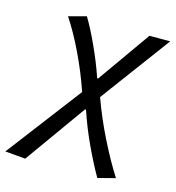

<svg xmlns="http://www.w3.org/2000/svg" viewBox="-215 -643 868 947"><g transform="rotate(15 218.5 -169.5)"><path d="M-104 200 186 -181Q154 -275 110 -366.5Q66 -458 22 -524L112 -548Q142 -499 178.5 -419.5Q215 -340 240 -266H245L435 -535H541L278 -180Q313 -82 362 16Q411 114 457 186L368 209Q333 149 294 65.5Q255 -18 227 -102H222L0 209Z"/></g></svg>

Font: Nebula Sans Medium
Style: Regular
Weight: 500
Italic angle: -9°
Designer: Paul D. Hunt for Adobe (as Source Sans)
Foundry: Nebula Entertainment & Broadcasting LLC
Version: Version 1.010